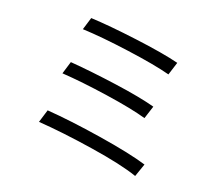

<svg xmlns="http://www.w3.org/2000/svg" viewBox="-108 -897 1217 1060"><g transform="rotate(15 500.0 -366.5)"><path d="M810.6 -639.6 779.8 -565.4Q691.8 -597.2 529.9 -633.8Q368 -670.4 259 -684.4L287.8 -755.6Q392.6 -741.8 557.1 -706.2Q721.6 -670.6 810.6 -639.6ZM745.4 -371.8 714.4 -298.2Q631.8 -330 480.4 -366.1Q329 -402.2 213.2 -419.8L242 -491.6Q364.8 -471 512.2 -437.2Q659.6 -403.4 745.4 -371.8ZM781 -50.6 747.6 23.8Q656 -17.4 475.9 -61.6Q295.8 -105.8 157.4 -127.4L187.2 -201.2Q321.8 -179.6 502.4 -134.7Q683 -89.8 781 -50.6Z"/></g></svg>

Font: 寒蝉端黑体 Light
Style: Regular
Weight: 300
Designer: ChillDuanSans {Warren2060}; 
Source Han Sans {Ryoko NISHIZUKA 西塚涼子 (kana, bopomofo & ideographs); Paul D. Hunt (Latin, G
Foundry: ChillType&Adobe
Version: Version 1.300;Glyphs 3.3 (3306)